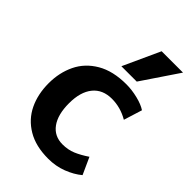

<svg xmlns="http://www.w3.org/2000/svg" viewBox="-248 -932 1042 1042"><g transform="rotate(45 272.5 -411.0)"><path d="M42 0ZM42 -279Q42 -360 74 -426.5Q106 -493 174 -533Q242 -573 345 -573Q387 -573 432 -562Q477 -551 504 -533L471 -427Q411 -462 345 -462Q274 -462 235.5 -414.5Q197 -367 197 -280Q197 -193 232 -145Q267 -97 330 -97Q372 -97 406.5 -111.5Q441 -126 481 -153L525 -56Q489 -26 438.5 -6.5Q388 13 330 13Q234 13 169.5 -25.5Q105 -64 73.5 -129.5Q42 -195 42 -279ZM353 -835H517L374 -623H256Z"/></g></svg>

Font: Martel Sans ExtraBold
Style: Regular
Weight: 800
Designer: Dan Reynolds and Mathieu Réguer
Foundry: Dan Reynolds and Mathieu Réguer
Version: Version 1.002; ttfautohint (v1.1) -l 5 -r 5 -G 72 -x 0 -D la